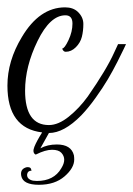

<svg xmlns="http://www.w3.org/2000/svg" viewBox="-49 -360 362 522"><path d="M19.2 -113.6Q19.2 -20 84 -20Q109.6 -20 138 -42.8Q166.4 -65.6 189.6 -97.6Q240.8 -171.2 261.6 -217.6L272 -240H293.6Q291.2 -235.2 287.2 -226.4Q283.2 -217.6 270.4 -192.4Q257.6 -167.2 244.4 -144.8Q231.2 -122.4 211.2 -94.4Q191.2 -66.4 172 -46.4Q124.8 1.6 84 1.6L60.8 43.2Q80 32.8 105.6 32.8Q144.8 32.8 152 62.4Q152.8 68 152.8 73.6Q152.8 96.8 126.4 119.6Q100 142.4 56.8 142.4Q13.6 142.4 8.8 118.4Q5.6 101.6 19.2 96Q22.4 94.4 26.4 94.4Q35.2 94.4 36 101.6L36.8 104Q26.4 104 24.8 113.6Q23.2 127.2 40.8 131.2L51.2 132Q97.6 132 117.6 97.6Q125.6 84.8 125.6 74.4Q125.6 64 118 55.6Q110.4 47.2 92.4 47.2Q74.4 47.2 48.8 60H47.2Q38.4 54.4 44.4 39.2Q50.4 24 65.6 0Q-28.8 -11.2 -28.8 -127.2Q-28.8 -194.4 10.4 -259.2Q58.4 -340 128 -340Q149.6 -340 162.4 -328Q177.6 -313.6 177.6 -294.8Q177.6 -276 173.6 -260Q169.6 -244 157.2 -231.6Q144.8 -219.2 129.6 -219.2Q123.2 -219.2 120 -228Q126.4 -228 137.2 -250.8Q148 -273.6 148 -296Q148 -318.4 128.8 -318.4Q87.2 -318.4 53.2 -248.8Q19.2 -179.2 19.2 -113.6Z"/></svg>

Font: Rouge Script
Style: Regular
Weight: 400
Designer: Sabrina Mariela Lopez
Foundry: Typesenses
Version: Version 1.003